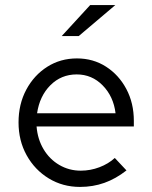

<svg xmlns="http://www.w3.org/2000/svg" viewBox="-20 -726 597 756"><path d="M295 10Q227 10 172 -23.5Q117 -57 85 -114.5Q53 -172 53 -244Q53 -316 83.5 -373Q114 -430 166 -463Q218 -496 283 -496Q347 -496 397.5 -463.5Q448 -431 477.5 -375.5Q507 -320 507 -250V-228H124Q128 -178 151.5 -138.5Q175 -99 213.5 -76.5Q252 -54 298 -54Q336 -54 371.5 -67.5Q407 -81 432 -104L478 -55Q436 -22 391 -6Q346 10 295 10ZM126 -280H435Q427 -346 384.5 -389.5Q342 -433 282 -433Q221 -433 178.5 -390.5Q136 -348 126 -280ZM223 -584 335 -706H434L290 -584Z"/></svg>

Font: Red Hat Text VF
Style: Regular
Weight: 400
Designer: Pentagram, MCKL
Foundry: Pentagram, MCKL
Version: Version 1.023